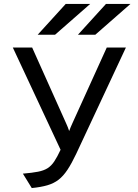

<svg xmlns="http://www.w3.org/2000/svg" viewBox="-20 -941 698 973"><path d="M141 12 96 -61Q143 -65 172.5 -70.8Q202 -76.5 221 -88.5Q240 -100.5 255 -123Q270 -145.5 287 -182L45 -700H143L316 -314Q320.5 -304.5 323.8 -295.8Q327 -287 330.5 -277Q334 -287 337.8 -295.8Q341.5 -304.5 346.5 -315.5L521 -700H618L366 -161Q343 -112.5 322 -80.8Q301 -49 276.8 -30.2Q252.5 -11.5 219.8 -2Q187 7.5 141 12ZM375 -765 517 -921H641L463 -765ZM171 -765 313 -921H437L259 -765Z"/></svg>

Font: Overpass
Style: Regular
Weight: 400
Designer: Delve Withrington, Dave Bailey, Thomas Jockin
Foundry: Delve Fonts LLC
Version: Version 4.000